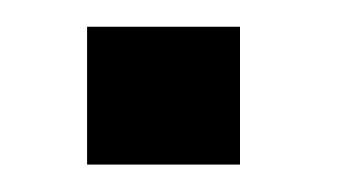

<svg xmlns="http://www.w3.org/2000/svg" viewBox="-20 -406 246 140"><path d="M43.5 -386.5V-286H155V-386.5Z"/></svg>

Font: Anybody Medium
Style: Regular
Weight: 500
Designer: Tyler Finck
Foundry: Etcetera Type Company
Version: Version 1.110